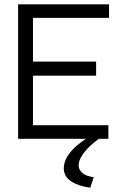

<svg xmlns="http://www.w3.org/2000/svg" viewBox="-20 -644 590 891"><path d="M64 0V-624H486V-561H133V-358H426V-293H133V-63H483V0ZM415 178 399 227Q344 220 310 197.5Q276 175 276 137Q276 97 311 57Q346 17 409 -18L439 0Q397 30 371 63Q345 96 345 123Q345 144 362.5 159Q380 174 415 178Z"/></svg>

Font: Inconsolata SemiExpanded
Style: Regular
Weight: 400
Width: 6
Monospace: yes
Designer: Raph Levien, Cyreal, Brenton Simpson
Foundry: Raph Levien, Cyreal, Google
Version: Version 3.000; ttfautohint (v1.8.2.53-6de2)